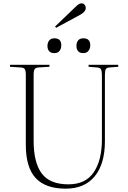

<svg xmlns="http://www.w3.org/2000/svg" viewBox="-20 -1119 770 1153"><path d="M374 14Q254 14 194.5 -49.5Q135 -113 135 -250V-668Q135 -694 129 -703.5Q123 -713 103 -714L40 -718V-730H277V-718L212 -714Q196 -713 189 -705Q182 -697 182 -668V-273Q182 -143 230.5 -77.5Q279 -12 391 -12Q494 -12 543 -84.5Q592 -157 592 -281V-668Q592 -692 586.5 -702.5Q581 -713 561 -714L512 -718V-730H690V-718L639 -714Q620 -713 615 -703Q610 -693 610 -667V-271Q610 -135 549 -60.5Q488 14 374 14ZM317 -952 311 -960 433 -1077Q447 -1091 455 -1095Q463 -1099 470 -1099Q481 -1099 488 -1090.5Q495 -1082 495 -1071Q495 -1049 463 -1031ZM480 -800Q459 -800 449 -812Q439 -824 439 -843Q439 -863 449 -876Q459 -889 481 -889Q522 -889 522 -847Q522 -828 511.5 -814Q501 -800 480 -800ZM306 -800Q285 -800 275 -812Q265 -824 265 -843Q265 -863 275.5 -876Q286 -889 307 -889Q348 -889 348 -847Q348 -828 338 -814Q328 -800 306 -800Z"/></svg>

Font: Literata 72pt ExtraLight
Style: Regular
Weight: 200
Designer: Latin by Veronika Burian and Jose Scaglione. Greek by Irene Vlachou. Cyrillic by Vera Evstafieva.
Foundry: TypeTogether
Version: Version 3.002